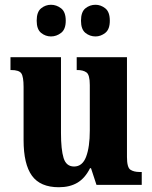

<svg xmlns="http://www.w3.org/2000/svg" viewBox="-20 -776 639 806"><path d="M227 10Q149 10 114 -38.5Q79 -87 79 -188V-411Q79 -454 69.5 -468Q60 -482 27 -482H24V-536H236V-218Q236 -148 247 -112.5Q258 -77 291 -77Q326 -77 341.5 -118Q357 -159 357 -228V-419Q357 -462 343 -472Q329 -482 305 -482H302V-536H513V-117Q513 -73 527.5 -63.5Q542 -54 566 -54H575V0H385L362 -70H358Q337 -28 305 -9Q273 10 227 10ZM381 -623Q357 -623 338.5 -638Q320 -653 320 -689Q320 -726 338.5 -741Q357 -756 381 -756Q403 -756 422 -741Q441 -726 441 -689Q441 -653 422 -638Q403 -623 381 -623ZM194 -623Q171 -623 152.5 -638Q134 -653 134 -689Q134 -726 152.5 -741Q171 -756 194 -756Q217 -756 236.5 -741Q256 -726 256 -689Q256 -653 236.5 -638Q217 -623 194 -623Z"/></svg>

Font: Noto Serif Tamil Condensed ExtraBold
Style: Italic
Weight: 800
Width: 3
Italic angle: -12°
Designer: Indian Type Foundry, Tom Grace, and the Monotype Design Team
Foundry: Monotype Imaging Inc.
Version: Version 2.003; ttfautohint (v1.8.4.7-5d5b)